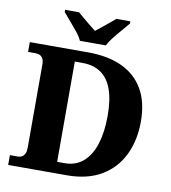

<svg xmlns="http://www.w3.org/2000/svg" viewBox="-98 -1015 979 1099"><g transform="rotate(10 391.5 -465.5)"><path d="M24 0V-57H72Q85 -57 95 -63.5Q105 -70 111 -82.5Q117 -95 117 -116V-599Q117 -622 110.5 -634Q104 -646 93 -651.5Q82 -657 68 -657H24V-714H364Q478 -714 559.5 -676.5Q641 -639 685 -564Q729 -489 729 -375Q729 -266 687.5 -181Q646 -96 565 -48Q484 0 364 0ZM340 -66Q405 -66 448.5 -104Q492 -142 514 -211.5Q536 -281 536 -375Q536 -469 514 -529.5Q492 -590 448.5 -619.5Q405 -649 341 -649H297V-66ZM305 -771Q295 -794 273.5 -820.5Q252 -847 229.5 -873Q207 -899 191 -918V-931H272Q284 -921 303.5 -904Q323 -887 344 -870.5Q365 -854 380 -842Q395 -854 416 -870.5Q437 -887 457 -904Q477 -921 489 -931H570V-918Q555 -899 532 -873Q509 -847 488 -820.5Q467 -794 456 -771Z"/></g></svg>

Font: Noto Serif Thai ExtraBold
Style: Regular
Weight: 800
Version: Version 2.001